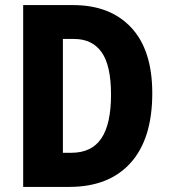

<svg xmlns="http://www.w3.org/2000/svg" viewBox="-20 -734 664 754"><path d="M578 -368Q578 -189 493 -94.5Q408 0 252 0H71V-714H267Q413 -714 495.5 -625.5Q578 -537 578 -368ZM416 -362Q416 -477 379 -529Q342 -581 271 -581H227V-134H260Q340 -134 378 -190.5Q416 -247 416 -362Z"/></svg>

Font: Noto Sans Tamil Condensed ExtraBold
Style: Regular
Weight: 800
Width: 3
Designer: Jelle Bosma - Monotype Design Team
Foundry: Monotype Imaging Inc.
Version: Version 2.004; ttfautohint (v1.8.4.7-5d5b)